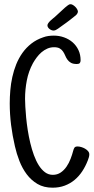

<svg xmlns="http://www.w3.org/2000/svg" viewBox="-20 -872 441 905"><path d="M400.9 -144.5Q400.9 -137.2 398.7 -130.1Q396.5 -123 394 -116.2Q383.3 -88.4 367.7 -64.7Q352.1 -41 331.5 -23.9Q311 -6.8 285.2 2.9Q259.3 12.7 228 12.7Q186.5 12.7 156.7 -4.9Q127 -22.5 106 -50.5Q85 -78.6 71.5 -113.3Q58.1 -147.9 50.3 -182.6Q38.6 -232.9 32.2 -283.4Q25.9 -334 25.9 -384.8Q25.9 -414.6 28.6 -446.3Q31.2 -478 38.1 -509Q44.9 -540 56.6 -569.1Q68.4 -598.1 85.9 -622.8Q103.5 -647.5 127.7 -666.5Q151.9 -685.5 184.1 -696.3Q195.8 -700.7 208.5 -702.4Q221.2 -704.1 233.9 -704.1Q259.3 -704.1 282.2 -695.8Q305.2 -687.5 322.5 -672.4Q339.8 -657.2 349.9 -635.7Q359.9 -614.3 359.9 -587.9Q359.9 -579.1 356 -574.7Q352.1 -570.3 342.3 -570.3Q324.2 -570.3 314.2 -576.2Q304.2 -582 297.9 -590.8Q291.5 -599.6 287.4 -609.9Q283.2 -620.1 277.3 -628.9Q271.5 -637.7 261.7 -643.6Q252 -649.4 234.9 -649.4Q217.8 -649.4 202.9 -642.8Q188 -636.2 175.5 -625.5Q163.1 -614.7 153.1 -601.3Q143.1 -587.9 135.3 -574.2Q114.7 -536.1 106.4 -492.9Q98.1 -449.7 98.1 -406.2Q98.1 -391.6 99.4 -368.4Q100.6 -345.2 103.3 -317.4Q106 -289.6 110.8 -258.5Q115.7 -227.5 122.8 -197.8Q129.9 -168 139.9 -140.6Q149.9 -113.3 162.8 -92.8Q175.8 -72.3 192.1 -60.1Q208.5 -47.9 229 -47.9Q250 -47.9 266.1 -58.8Q282.2 -69.8 293.7 -86.7Q305.2 -103.5 312.7 -123.3Q320.3 -143.1 324.7 -160.2Q326.2 -165 327.4 -168.9Q328.6 -172.9 330.8 -175.8Q333 -178.7 336.4 -180.2Q339.8 -181.6 346.2 -181.6Q353 -181.6 362.5 -179Q372.1 -176.3 380.6 -171.4Q389.2 -166.5 395 -159.7Q400.9 -152.8 400.9 -144.5ZM203.6 -752.4Q203.6 -757.3 207.8 -763.2Q211.9 -769 217.5 -774.4Q223.1 -779.8 229 -784.4Q234.9 -789.1 238.8 -792.5L286.6 -836.4Q292.5 -840.8 299.1 -846.4Q305.7 -852.1 313 -852.1Q317.9 -852.1 324 -848.4Q330.1 -844.7 335.2 -839.6Q340.3 -834.5 343.8 -828.1Q347.2 -821.8 347.2 -816.9Q347.2 -815.9 347.2 -814.9Q347.2 -814 346.2 -813Q344.7 -807.1 340.3 -802.7Q335.9 -798.3 330.6 -794.4Q315.4 -782.2 307.4 -776.1Q299.3 -770 292.5 -764.9Q285.6 -759.8 277.1 -753.9Q268.6 -748 253.4 -736.8Q248 -732.9 242.9 -730.5Q237.8 -728 231.9 -728Q227.5 -728 222.7 -730Q217.8 -731.9 213.4 -735.4Q209 -738.8 206.3 -743.2Q203.6 -747.6 203.6 -752.4Z"/></svg>

Font: Just Another Hand
Style: Regular
Weight: 400
Designer: Astigmatic (AOETI)
Foundry: Astigmatic (AOETI)
Version: Version 1.000